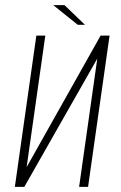

<svg xmlns="http://www.w3.org/2000/svg" viewBox="-20 -730 473 750"><path d="M38 0 122 -591H157L84 -77L373 -591H408L324 0H289L360 -501L75 0ZM284 -633 188 -710H232L312 -633Z"/></svg>

Font: Alumni Sans ExtraLight
Style: Italic
Weight: 250
Italic angle: -8°
Version: Version 1.016